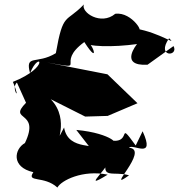

<svg xmlns="http://www.w3.org/2000/svg" viewBox="-20 -790 804 863"><path d="M399 -108C432 -156 287 -104 268 -217C213 -115 302 -248 208 -344L363 -266L464 -269L598 -326L463 -456L192 -509C387 -474 222 -501 359 -601C437 -479 391 -622 360 -601C367 -579 490 -577 596 -592C596 -592 513 -492 643 -499L760 -583C785 -535 680 -531 740 -618C780 -581 698 -643 592 -661C638 -626 575 -739 498 -728C434 -674 343 -734 357 -770C276 -685 264 -739 231 -551C144 -498 92 -549 115 -461C158 -567 209 -490 38 -422C80 -322 26 -393 56 -419L97 -328C12 -242 164 -297 92 -147C45 -121 28 -39 130 -16C97 32 178 -2 238 53C255 21 352 -28 464 -5C326 80 500 -58 465 -81C426 20 491 -23 560 -2C445 81 656 -118 560 -126C576 -147 681 -69 621 -200L590 -136C499 -261 585 -131 461 -162C527 -128 489 -191 323 -206Z"/></svg>

Font: Asimov Silicon
Style: Regular
Weight: 400
Designer: Google
Version: Version 2.000980; 2014